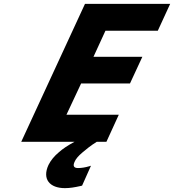

<svg xmlns="http://www.w3.org/2000/svg" viewBox="-20 -734 901 994"><path d="M397 229 405 227 451 124 441 127C421 133 401 136 384 136C363 136 356 126 366 104C372 89 386 73 406 56C426 39 449 20 481 0H531L595 -140H324L400 -302H653L717 -440H464L526 -575H797L861 -714H420L90 0H366C329 20 304 37 285 54C261 74 243 96 231 120C197 194 238 240 316 240C341 240 366 236 397 229Z"/></svg>

Font: Passageway
Style: BdSuIt
Weight: 700
Foundry: Ascender Corporation
Version: Version 1.11